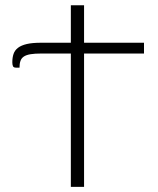

<svg xmlns="http://www.w3.org/2000/svg" viewBox="-20 -728 617 748"><path d="M541 -519.5H307.5V0H256V-519.5H141.5Q115.5 -519.5 99 -516.8Q82.5 -514 73 -507.8Q63.5 -501.5 59.8 -490.8Q56 -480 56 -464.5H42Q33 -464.5 30.5 -470.2Q28 -476 28 -485.5Q28 -504 32.8 -518Q37.5 -532 50.2 -541.8Q63 -551.5 84.5 -556.5Q106 -561.5 140 -561.5H256V-707.5H307.5V-561.5H541Z"/></svg>

Font: Lato 2
Style: Regular
Weight: 300
Designer: Lukasz Dziedzic with Adam Twardoch and Botio Nikoltchev
Foundry: tyPoland Lukasz Dziedzic
Version: Version 2.015; 2015-08-06; http://www.latofonts.com/